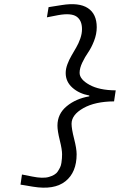

<svg xmlns="http://www.w3.org/2000/svg" viewBox="-20 -732 640 909"><path d="M136.2 151.9 77.1 142.1 84 94.2 133.8 104Q157.7 108.9 177.7 109.4Q197.8 109.9 211.7 105.7Q225.6 101.6 236.3 95.5Q247.1 89.4 253.7 79.3Q260.3 69.3 264.6 60.3Q269 51.3 270.8 38.8Q272.5 26.4 273.2 17.8Q273.9 9.3 273.9 -2Q273.9 -24.4 262.9 -68.4Q252 -112.3 252 -137.2Q252 -192.9 295.7 -229Q339.4 -265.1 402.8 -275.9V-279.8Q354.5 -288.6 322.8 -316.9Q291 -345.2 291 -386.2Q291 -406.2 299.1 -427.7Q307.1 -449.2 318.4 -468.5Q329.6 -487.8 340.8 -507.1Q352.1 -526.4 360.1 -549.3Q368.2 -572.3 368.2 -594.2Q368.2 -635.7 342.3 -653.6Q316.4 -671.4 254.9 -660.2L202.1 -649.9L210 -698.2L272 -708Q354 -721.2 396 -693.6Q438 -666 438 -603Q438 -570.8 425.3 -538.3Q412.6 -505.9 397.5 -484.1Q382.3 -462.4 369.6 -435.8Q356.9 -409.2 356.9 -387.2Q356.9 -356.4 403.3 -330.6Q449.7 -304.7 527.8 -304.2L520 -252Q430.2 -251.5 374.5 -220Q318.8 -188.5 318.8 -146Q318.8 -122.1 330.8 -75.2Q342.8 -28.3 342.8 -2Q342.8 84 289.8 126.2Q236.8 168.5 136.2 151.9Z"/></svg>

Font: Office Code Pro Italic
Style: Regular
Weight: 400
Italic angle: -9°
Designer: Nathan Rutzky & Paul D. Hunt
Foundry: Adobe Systems Incorporated
Version: Version 1.004;PS 001.004;hotconv 1.0.70;makeotf.lib2.5.58329